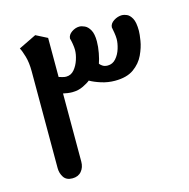

<svg xmlns="http://www.w3.org/2000/svg" viewBox="-94 -706 785 798"><g transform="rotate(-15 298.5 -307.5)"><path d="M122 0Q96 0 84.5 -17.5Q73 -35 73 -57V-474Q73 -511 65 -538.5Q57 -566 50 -578L126 -615L175 -590V-422Q181 -420 190 -417.5Q199 -415 206 -415Q227 -415 241 -431.5Q255 -448 262.5 -471Q270 -494 270 -513Q270 -524 267.5 -539Q265 -554 262 -564Q263 -580 279 -591Q295 -602 312 -602Q322 -602 335 -596Q348 -590 357.5 -573Q367 -556 367 -524Q367 -501 362 -474.5Q357 -448 351 -432Q353 -428 362 -421.5Q371 -415 385 -415Q406 -415 420.5 -431.5Q435 -448 442 -471Q449 -494 449 -512Q449 -524 446.5 -539Q444 -554 442 -564Q443 -580 460 -591Q477 -602 496 -602Q504 -602 516 -597Q528 -592 537.5 -575Q547 -558 547 -521Q547 -507 542.5 -479Q538 -451 523.5 -420Q509 -389 479 -367.5Q449 -346 398 -346Q368 -346 339.5 -355Q311 -364 292 -375Q283 -367 261.5 -356.5Q240 -346 214 -346Q205 -346 194 -347.5Q183 -349 175 -351V-58Q175 -33 161 -16.5Q147 0 122 0Z"/></g></svg>

Font: El Messiri Medium
Style: Regular
Weight: 500
Designer: Mohamed Gaber
Foundry: Kief Type Foundry
Version: Version 2.020; ttfautohint (v1.8.3)